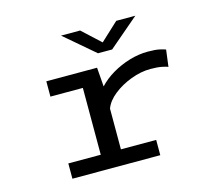

<svg xmlns="http://www.w3.org/2000/svg" viewBox="-100 -826 1075 952"><g transform="rotate(-15 437.5 -350.0)"><path d="M159 0V-78.5H325.5V-421.5H159V-500H419.5L427 -402Q456.5 -434 498.5 -458.8Q540.5 -483.5 588.2 -497.8Q636 -512 683 -512Q721.5 -512 742.8 -507.2Q764 -502.5 773.5 -498.5L762.5 -412.5Q753 -416.5 731 -421Q709 -425.5 672.5 -425.5Q624 -425.5 572.8 -406.2Q521.5 -387 482 -355.8Q442.5 -324.5 429 -287.5V-78.5H610V0ZM288 -700H386L479 -614L571.5 -700H669.5L515 -568H442.5Z"/></g></svg>

Font: Trispace SemiExpanded
Style: Regular
Weight: 400
Width: 6
Designer: Tyler Finck
Foundry: Etcetera Type Company
Version: Version 1.210; ttfautohint (v1.8.3)